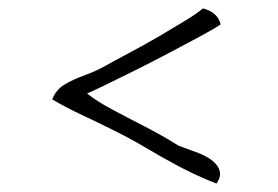

<svg xmlns="http://www.w3.org/2000/svg" viewBox="-20 -539 660 456"><path d="M504 -481Q496 -475 458 -454Q428 -438 387.5 -416.5Q347 -395 306 -374.5Q265 -354 233 -338.5Q201 -323 187 -317Q209 -299 245.5 -279.5Q282 -260 324 -238.5Q366 -217 404 -193Q424 -186 451.5 -175.5Q479 -165 493 -149Q501 -140 502.5 -128.5Q504 -117 494 -103Q446 -122 405.5 -143.5Q365 -165 326.5 -188Q288 -211 243 -233Q215 -247 175.5 -265.5Q136 -284 104 -303Q113 -326 133 -338Q153 -350 176.5 -358.5Q200 -367 220 -377Q245 -391 283.5 -411.5Q322 -432 360 -454Q392 -473 420 -490Q448 -507 462 -519Q478 -515 489 -506Q500 -497 504 -481Z"/></svg>

Font: Yuji Syuku
Style: Regular
Weight: 400
Designer: Kataoka Yuji
Foundry: Kinuta Font Factory
Version: Version 3.002